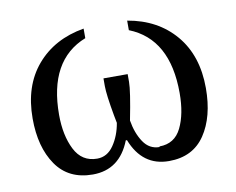

<svg xmlns="http://www.w3.org/2000/svg" viewBox="-60 -548 778 633"><g transform="rotate(-10 329.0 -231.0)"><path d="M435 -42V-44Q486 -44 508.5 -90Q531 -136 531 -206Q531 -388 402 -439V-471Q502 -454 560.5 -385Q619 -316 619 -207Q619 -111 578.5 -51Q538 9 458 9Q369 9 333 -83H329Q293 9 203 9Q122 9 80.5 -51Q39 -111 39 -207Q39 -316 97.5 -384.5Q156 -453 256 -470V-438Q127 -387 127 -204Q127 -135 151 -87.5Q175 -40 226 -40Q260 -40 281.5 -71.5Q303 -103 310 -145L305 -171Q292 -243 292 -271V-297H373V-271Q373 -241 354 -145Q361 -102 381 -72Q401 -42 435 -42Z"/></g></svg>

Font: Libra Serif Modern
Style: Regular
Weight: 400
Designer: Stefan Peev, Context Ltd
Foundry: Stefan Peev, Context Ltd
Version: Version 1.000